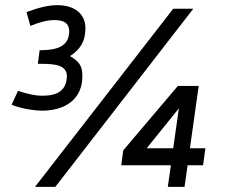

<svg xmlns="http://www.w3.org/2000/svg" viewBox="-20 -726 897 746"><path d="M653 -150H550L675 -305ZM752 -392H671L459 -142L451 -84H644L632 0H697L709 -84H769L778 -150H718ZM195 0 731 -692H653L116 0ZM312 -615C312 -675 267 -706 202 -706C170 -706 131 -697 83 -679L98 -625C133 -640 164 -648 191 -648C228 -648 249 -636 249 -604C248 -552 212 -532 143 -531H134L127 -478H141C197 -478 240 -472 240 -429C237 -371 201 -354 142 -354C120 -354 89 -360 50 -373L25 -319C54 -307 104 -296 147 -296C233 -297 302 -341 300 -433C300 -473 284 -489 252 -508C287 -531 311 -559 312 -615Z"/></svg>

Font: Cantarell
Style: Oblique
Weight: 400
Italic angle: -8°
Designer: Dave Crossland
Version: Version 0.024